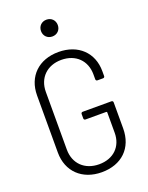

<svg xmlns="http://www.w3.org/2000/svg" viewBox="-166 -984 829 1075"><g transform="rotate(-20 248.5 -446.5)"><path d="M249 -801C278 -801 299 -822 299 -851C299 -880 278 -901 249 -901C220 -901 199 -880 199 -851C199 -822 220 -801 249 -801ZM250 8C368 8 445 -65 445 -182V-337C445 -343 441 -347 435 -347H264C258 -347 254 -343 254 -337V-311C254 -305 258 -301 264 -301H388C390 -301 392 -299 392 -297V-175C392 -93 336 -39 251 -39C165 -39 108 -95 108 -178V-522C108 -605 165 -661 250 -661C336 -661 392 -605 392 -523V-494C392 -488 396 -484 402 -484H435C441 -484 445 -488 445 -494V-523C445 -633 368 -708 250 -708C133 -708 55 -634 55 -520V-180C55 -67 133 8 250 8Z"/></g></svg>

Font: Barlow Semi Condensed Light
Style: Regular
Weight: 300
Width: 4
Designer: Jeremy Tribby
Foundry: Tribby Type
Version: Version 1.422;hotconv 1.0.109;makeotfexe 2.5.65596